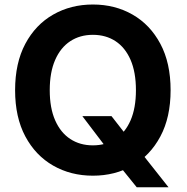

<svg xmlns="http://www.w3.org/2000/svg" viewBox="-20 -757 817 838"><path d="M339.4 -250.2H466.6L534 -163.8L594 -93.3L715.6 60.4H576.8L493.5 -42.8L452.9 -100.8ZM385.4 9.8Q289 9.8 212.1 -34.2Q135.1 -78.2 90.5 -161.7Q45.9 -245.1 45.9 -363.3Q45.9 -482.2 90.5 -565.8Q135.1 -649.4 212.1 -693.3Q289 -737.3 385.4 -737.3Q481.9 -737.3 558.6 -693.3Q635.3 -649.4 679.9 -565.8Q724.6 -482.2 724.6 -363.3Q724.6 -244.9 679.9 -161.4Q635.3 -77.9 558.6 -34.1Q481.9 9.8 385.4 9.8ZM385.4 -122.6Q442 -122.6 484.2 -150.3Q526.4 -177.9 549.9 -231.7Q573.3 -285.5 573.3 -363.3Q573.3 -441.7 549.9 -495.7Q526.4 -549.6 484.2 -577.3Q442 -605 385.4 -605Q329 -605 286.7 -577.2Q244.3 -549.4 220.7 -495.4Q197.1 -441.5 197.1 -363.3Q197.1 -285.5 220.7 -231.9Q244.3 -178.2 286.7 -150.4Q329 -122.6 385.4 -122.6Z"/></svg>

Font: Adwaita Sans
Style: Regular
Weight: 400
Designer: Rasmus Andersson
Foundry: rsms
Version: Version 4.001;git-9221beed3